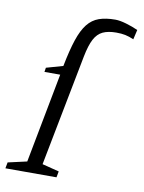

<svg xmlns="http://www.w3.org/2000/svg" viewBox="-102 -782 628 840"><g transform="rotate(10 212.5 -362.0)"><path d="M-19 0 -14 -27 70 -46 146 -445H76L79 -464L153 -485Q167 -557 182.5 -603.5Q198 -650 219 -676.5Q240 -703 270 -713.5Q300 -724 342 -724Q362 -724 391 -715.5Q420 -707 444 -696L434 -653Q413 -662 396 -665.5Q379 -669 356 -669Q320 -669 296.5 -658Q273 -647 258.5 -619.5Q244 -592 234 -541L138 -46L213 -27L208 0Z"/></g></svg>

Font: Manuale Light
Style: Italic
Weight: 300
Italic angle: -11°
Version: Version 1.002